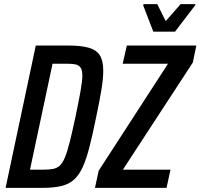

<svg xmlns="http://www.w3.org/2000/svg" viewBox="-20 -908 969 928"><path d="M7 0 153 -688H309Q373 -688 410 -677Q447 -666 463 -640Q479 -614 479 -566Q479 -527 470 -473Q461 -419 445 -343Q428 -259 413 -200Q398 -141 380.5 -102Q363 -63 338.5 -40.5Q314 -18 277 -9Q240 0 185 0ZM125 -88H190Q217 -88 236 -91.5Q255 -95 268.5 -107Q282 -119 293.5 -146.5Q305 -174 317 -221.5Q329 -269 345 -344Q361 -421 369.5 -469Q378 -517 378 -544Q378 -563 373 -574.5Q368 -586 358.5 -591.5Q349 -597 334 -598.5Q319 -600 298 -600H234ZM439 0 457 -83 792 -600H573L593 -688H929L912 -606L574 -88H804L785 0ZM721 -755 672 -882 674 -888H740L781 -806L853 -888H925L923 -882L826 -755Z"/></svg>

Font: Saira Condensed Medium
Style: Italic
Weight: 500
Width: 3
Italic angle: -12°
Designer: Hector Gatti with collaboration of the Omnibus-Type team
Foundry: Omnibus-Type
Version: Version 1.101